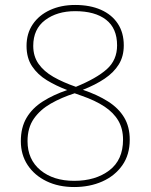

<svg xmlns="http://www.w3.org/2000/svg" viewBox="-20 -744 610 774"><path d="M283 -724Q343 -724 387 -704.5Q431 -685 455 -648.5Q479 -612 479 -561Q479 -517 459 -484.5Q439 -452 402 -427Q365 -402 314 -382Q373 -362 415.5 -335Q458 -308 480.5 -270.5Q503 -233 503 -181Q503 -120 473 -77.5Q443 -35 392.5 -12.5Q342 10 279 10Q216 10 167.5 -13.5Q119 -37 91.5 -78.5Q64 -120 64 -175Q64 -230 87 -269Q110 -308 152.5 -335Q195 -362 251 -381Q206 -398 169 -420.5Q132 -443 109.5 -476.5Q87 -510 87 -559Q87 -609 112 -646Q137 -683 181.5 -703.5Q226 -724 283 -724ZM91 -175Q91 -101 143 -58Q195 -15 279 -15Q365 -15 420.5 -57Q476 -99 476 -181Q476 -225 457 -257.5Q438 -290 401 -314.5Q364 -339 309 -358L281 -368Q228 -351 185 -326.5Q142 -302 116.5 -265.5Q91 -229 91 -175ZM283 -699Q210 -699 162 -663Q114 -627 114 -559Q114 -517 135.5 -486.5Q157 -456 195.5 -434Q234 -412 286 -394Q369 -428 410.5 -465Q452 -502 452 -561Q452 -630 407.5 -664.5Q363 -699 283 -699Z"/></svg>

Font: Noto Sans Cham Thin
Style: Regular
Weight: 250
Version: Version 2.002